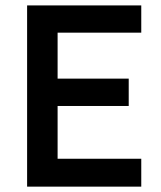

<svg xmlns="http://www.w3.org/2000/svg" viewBox="-20 -696 602 716"><path d="M81.1 0V-675.8H506.8V-574.2H194.8V-402.8H460V-300.8H194.8V-104H506.8V0Z"/></svg>

Font: Clear Sans Medium
Style: Regular
Weight: 500
Foundry: Intel Corporation
Version: Version 1.00